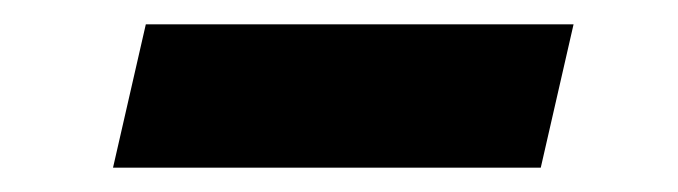

<svg xmlns="http://www.w3.org/2000/svg" viewBox="-20 -345 558 158"><path d="M452 -325 425 -207H73L100 -325Z"/></svg>

Font: Kantumruy Pro SemiBold
Style: Italic
Weight: 600
Italic angle: -13°
Version: Version 1.002